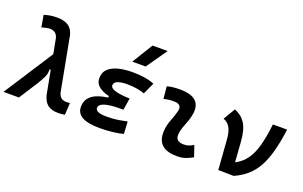

<svg xmlns="http://www.w3.org/2000/svg" viewBox="-110 -1200 2545 1615"><g transform="rotate(20 1162.5 -392.5)"><path d="M475.1 9.8Q414.6 9.8 380.9 -15.9Q347.2 -41.5 332.5 -98.1L292 -312L281.7 -309.1Q282.2 -304.7 282.2 -299.8Q282.2 -267.1 266.6 -236.3Q249 -200.7 229 -168.9L120.6 0H-17.6L267.6 -440.9L242.2 -574.2Q234.4 -605 216.1 -618.9Q197.8 -632.8 169.9 -632.8Q156.2 -632.8 138.4 -629.2Q120.6 -625.5 96.2 -618.7L78.1 -724.6Q103 -732.4 130.9 -737.3Q158.7 -742.2 194.3 -742.2Q257.3 -742.2 294.7 -717.5Q332 -692.9 345.2 -639.6L435.5 -159.2Q443.8 -127.9 461.7 -114.3Q479.5 -100.6 509.3 -100.6Q513.2 -100.6 520.5 -101.6Q527.8 -102.1 540 -102.5L533.7 3.9Q518.1 7.3 504.2 8.5Q490.2 9.8 475.1 9.8Z M844.2 9.8Q637.2 9.8 637.2 -105Q637.2 -153.3 662.1 -184.3Q687 -215.3 729.5 -232.2Q772 -249 825.7 -255.4L828.1 -269.5Q700.2 -300.8 700.2 -382.8Q700.2 -437.5 734.4 -469Q768.6 -500.5 824.7 -513.9Q880.9 -527.3 946.8 -527.3Q1069.3 -527.3 1143.6 -495.6L1095.7 -392.1Q1027.3 -416.5 938 -416.5Q888.2 -416.5 856 -404.8Q823.7 -393.1 823.7 -364.7Q823.7 -340.8 866.5 -326.9Q909.2 -313 999 -310.1L981.4 -204.1H956.1Q767.6 -204.1 767.6 -142.6Q767.6 -101.1 867.7 -101.1Q930.2 -101.1 972.7 -108.6Q1015.1 -116.2 1049.3 -123L1055.2 -13.7Q1013.7 -2.9 960.2 3.4Q906.7 9.8 844.2 9.8ZM913.6 -609.4 1027.3 -794.9H1162.6L1033.2 -609.4Z M1643.6 -129.4 1677.2 -31.2Q1647.5 -14.2 1614.3 -2.2Q1581.1 9.8 1538.1 9.8Q1362.3 9.8 1362.3 -136.7Q1362.3 -145 1362.8 -153.3Q1366.2 -206.5 1386.2 -255.9Q1406.2 -305.2 1417 -349.1Q1419.9 -361.3 1419.9 -371.1Q1419.9 -415.5 1356.4 -415.5Q1310.1 -415.5 1267.1 -404.3L1256.8 -513.7Q1285.6 -522 1314.5 -524.7Q1343.3 -527.3 1372.1 -527.3Q1546.9 -527.3 1546.9 -402.8Q1546.9 -377 1539.1 -345.2Q1531.2 -312 1519.5 -283.7Q1507.8 -254.9 1498.3 -226.8Q1488.8 -198.7 1486.3 -166.5Q1481.9 -102.5 1557.1 -102.5Q1581.5 -102.5 1599.9 -108.6Q1618.2 -114.7 1643.6 -129.4Z M1905.3 0 1885.7 -264.2Q1880.9 -335.4 1858.9 -372.1Q1836.9 -408.7 1799.3 -420.9L1862.3 -527.3Q1924.3 -503.9 1959.5 -450.2Q1994.6 -396.5 2002.4 -291.5L2015.6 -108.9Q2074.2 -139.6 2111.3 -190.7Q2148.4 -241.7 2170.4 -321.3Q2192.4 -400.9 2205.6 -517.6H2333Q2317.9 -402.3 2294.9 -317.4Q2272 -232.4 2238.3 -171.6Q2204.6 -110.8 2156.7 -69.1Q2108.9 -27.3 2043.5 2Z"/></g></svg>

Font: CaskaydiaCove NFP SemiBold
Style: Italic
Weight: 600
Italic angle: -10°
Designer: Aaron Bell
Foundry: Saja Typeworks
Version: Version 2111.001; VTT 6.35;Nerd Fonts 3.1.1